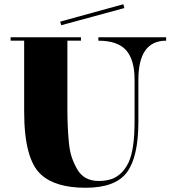

<svg xmlns="http://www.w3.org/2000/svg" viewBox="-20 -876 804 906"><path d="M764 -700V-684Q633 -684 633 -500V-302Q633 -136 579 -63Q525 10 383.5 10Q242 10 174 -52Q94 -124 94 -349V-684H30V-700H362V-684H298V-356Q298 -279 305 -204Q309 -162 319 -133Q329 -104 344.5 -77Q360 -50 385.5 -36Q411 -22 446 -22Q481 -22 509 -32Q558 -51 586 -108Q615 -168 615 -303V-500Q615 -594 575 -639Q535 -684 444 -684V-700ZM562 -856 567 -838 269 -757 264 -774Z"/></svg>

Font: Elsie Black
Style: Regular
Weight: 900
Designer: Alejandro Inler
Foundry: Alejandro Inler
Version: 1.002